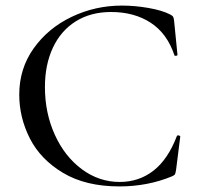

<svg xmlns="http://www.w3.org/2000/svg" viewBox="-20 -656 709 688"><path d="M590 -604Q598 -600 600.5 -595.5Q603 -591 604 -580L616 -459Q616 -457 611 -456Q606 -455 605 -458Q579 -536 520 -574.5Q461 -613 378 -613Q305 -613 251.5 -579.5Q198 -546 169.5 -485Q141 -424 141 -344Q141 -251 176.5 -173Q212 -95 273.5 -49.5Q335 -4 409 -4Q478 -4 530 -44.5Q582 -85 614 -169Q615 -171 619 -171Q621 -171 623.5 -169.5Q626 -168 626 -167L611 -48Q609 -35 607 -31.5Q605 -28 596 -24Q509 12 408 12Q287 12 206 -36.5Q125 -85 87 -160Q49 -235 49 -317Q49 -410 100.5 -482.5Q152 -555 236.5 -595.5Q321 -636 417 -636Q463 -636 512 -627.5Q561 -619 590 -604Z"/></svg>

Font: Cormorant SC Medium
Style: Regular
Weight: 500
Designer: Christian Thalmann (Catharsis Fonts)
Version: Version 3.000